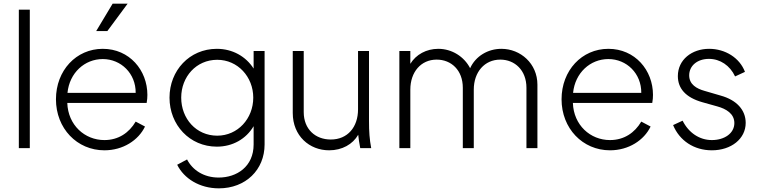

<svg xmlns="http://www.w3.org/2000/svg" viewBox="-20 -810 4159 1050"><path d="M83 0H143V-757H83Z M551 12C653 12 737 -43 773 -118L722 -145C686 -84 628 -44 551 -44C443 -44 352 -126 348 -247H782C785 -263 786 -278 786 -291C786 -426 688 -543 542 -543C397 -543 286 -425 286 -267C286 -108 401 12 551 12ZM349 -302C360 -412 443 -487 542 -487C642 -487 723 -408 722 -302ZM506 -640H567L678 -790H596Z M1177 220C1323 220 1427 119 1427 -20V-531H1367V-435C1325 -501 1252 -543 1166 -543C1016 -543 907 -424 907 -276C907 -127 1017 -8 1166 -8C1252 -8 1326 -50 1367 -120V-20C1367 102 1274 161 1176 161C1094 161 1033 120 1003 62L949 91C986 166 1071 220 1177 220ZM971 -276C971 -390 1053 -483 1168 -483C1280 -483 1365 -390 1365 -276C1365 -161 1280 -68 1168 -68C1053 -68 971 -161 971 -276Z M1780 12C1851 12 1909 -21 1939 -73C1941 -53 1944 -31 1950 0H2010C2001 -49 1998 -88 1998 -149V-531H1938V-212C1938 -115 1881 -47 1789 -47C1705 -47 1641 -103 1641 -197V-531H1581V-192C1581 -67 1672 12 1780 12Z M2164 0H2224V-320C2224 -416 2282 -484 2368 -484C2448 -484 2511 -426 2511 -330V0H2571V-320C2571 -416 2630 -484 2716 -484C2795 -484 2859 -426 2859 -330V0H2919V-347C2919 -462 2827 -543 2722 -543C2648 -543 2581 -503 2551 -437C2518 -501 2451 -543 2377 -543C2312 -543 2255 -512 2224 -461V-531H2164Z M3316 12C3418 12 3502 -43 3538 -118L3487 -145C3451 -84 3393 -44 3316 -44C3208 -44 3117 -126 3113 -247H3547C3550 -263 3551 -278 3551 -291C3551 -426 3453 -543 3307 -543C3162 -543 3051 -425 3051 -267C3051 -108 3166 12 3316 12ZM3114 -302C3125 -412 3208 -487 3307 -487C3407 -487 3488 -408 3487 -302Z M3873 12C3979 12 4058 -51 4058 -138C4058 -209 4008 -263 3922 -287L3833 -313C3790 -325 3749 -348 3749 -398C3749 -450 3793 -488 3857 -488C3918 -488 3972 -452 4000 -392L4054 -417C4025 -494 3946 -543 3858 -543C3763 -543 3687 -483 3687 -394C3687 -327 3729 -277 3821 -251L3903 -228C3950 -215 3996 -189 3996 -137C3996 -81 3942 -44 3873 -44C3805 -44 3746 -84 3713 -150L3661 -126C3696 -41 3775 12 3873 12Z"/></svg>

Font: Mluvka Light
Style: Regular
Weight: 300
Designer: Modified by Jiří Krblich, Original typeface by Gumpita Rahayu
Foundry: Gumpita Rahayu & Jiří Krblich
Version: Version 2.000;Glyphs 3.1.1 (3134)